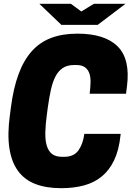

<svg xmlns="http://www.w3.org/2000/svg" viewBox="-20 -970 700 1004"><path d="M351 -950 405 -910 471 -950H636L491 -840H301L186 -950ZM225 -370Q218 -319 217 -278Q216 -237 224.5 -208.5Q233 -180 252 -165Q271 -150 305 -150H316Q366 -150 390 -183.5Q414 -217 421 -270H611L610 -261Q602 -185 577 -132.5Q552 -80 512.5 -47.5Q473 -15 419.5 -0.5Q366 14 300 14Q221 14 164.5 -8Q108 -30 74 -76.5Q40 -123 29 -196Q18 -269 32 -370L37 -408Q50 -509 77 -582Q104 -655 146 -702Q188 -749 247 -771.5Q306 -794 385 -794Q528 -794 595 -727.5Q662 -661 644 -519L639 -480H449Q453 -514 453.5 -541.5Q454 -569 446.5 -588.5Q439 -608 423 -619Q407 -630 379 -630H368Q332 -630 308.5 -614.5Q285 -599 270 -570Q255 -541 246 -500Q237 -459 230 -408Z"/></svg>

Font: Tanohe Sans Black
Style: Italic
Weight: 900
Designer: Village Type and Design LLC & Cristiano Sobral
Foundry: Cooper Hewitt Smithsonian Design Museum
Version: Version 1.00;January 12, 2020;FontCreator 12.0.0.2547 64-bit